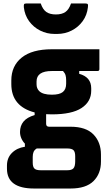

<svg xmlns="http://www.w3.org/2000/svg" viewBox="-20 -833 640 1103"><path d="M95 -75Q95 -110 115 -134.5Q135 -159 179 -172V-187Q45 -222 45 -350V-371Q45 -454 104.5 -502Q164 -550 278 -550H551V-436Q551 -425 540 -425H435V-409Q504 -390 504 -326V-312Q504 -249 448.5 -212.5Q393 -176 278 -176Q261 -176 245 -177V-122Q245 -105 262 -105H385Q474 -105 517 -60.5Q560 -16 560 55V95Q560 165 517 207.5Q474 250 385 250H176Q20 250 20 136V118Q20 74 48.5 45.5Q77 17 123 10V-8Q110 -21 102.5 -38.5Q95 -56 95 -75ZM278 -289Q322 -289 341 -304.5Q360 -320 360 -352V-373Q360 -389 356.5 -401Q353 -413 342 -425H278Q190 -425 190 -365V-349Q190 -325 205 -310Q226 -289 278 -289ZM213 145H367Q391 145 401 135Q407 129 409.5 118Q412 107 412 94V65Q412 39 402 29.5Q392 20 367 20H191Q178 28 173 39.5Q168 51 168 68V101Q168 126 178 135.5Q188 145 213 145ZM301 -750Q335 -750 355.5 -764Q376 -778 388 -813H471Q481 -813 484 -809Q487 -805 485 -791Q480 -746 455 -711.5Q430 -677 391.5 -657.5Q353 -638 308 -638H294Q249 -638 210.5 -657.5Q172 -677 147 -711.5Q122 -746 117 -791Q116 -805 118.5 -809Q121 -813 131 -813H214Q226 -778 246.5 -764Q267 -750 301 -750Z"/></svg>

Font: Recursive Mn Lnr St XBd
Style: Regular
Weight: 800
Monospace: yes
Version: Version 1.079;hotconv 1.0.112;makeotfexe 2.5.65598; ttfautoh